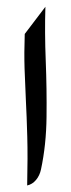

<svg xmlns="http://www.w3.org/2000/svg" viewBox="-20 -554 213 576"><path d="M54.2 -452.1 116.2 -533.7Q113.8 -457 117.2 -372.1Q120.6 -287.1 119.6 -203.1Q118.7 -119.1 103 -45.9Q99.1 -27.3 88.1 -14.2Q77.1 -1 61.5 2.4Q63.5 -83.5 61.8 -144.5Q60.1 -205.6 57.6 -253.7Q55.2 -301.8 53.7 -348.1Q52.2 -394.5 54.2 -452.1Z"/></svg>

Font: Lateef
Style: Bold
Weight: 700
Designer: SIL International
Foundry: SIL International
Version: Version 4.200